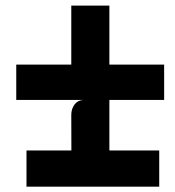

<svg xmlns="http://www.w3.org/2000/svg" viewBox="-20 -682 640 703"><path d="M77 1.5V-131H563V1.5ZM241.5 -98 241 -261Q241 -282.5 252.2 -298.5Q263.5 -314.5 284.5 -316L241 -351V-439V-661.5H380.5V-98ZM39.5 -316V-445.5H581V-316Z"/></svg>

Font: Spline Sans Mono
Style: Regular
Weight: 400
Monospace: yes
Designer: Eben Sorkin, Mirko Velimirovic
Foundry: Sorkin Type
Version: Version 1.004